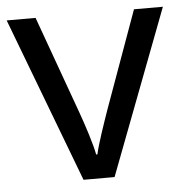

<svg xmlns="http://www.w3.org/2000/svg" viewBox="-44 -579 596 622"><g transform="rotate(-5 254.0 -268.0)"><path d="M203 0H304L508 -536H414L300 -220C285 -177 262 -111 255 -78H251C245 -111 224 -176 208 -220L94 -536H0Z"/></g></svg>

Font: Noto Sans EgyptHiero
Style: Regular
Weight: 400
Designer: Monotype Design Team
Foundry: Monotype Imaging Inc.
Version: Version 2.002